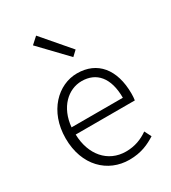

<svg xmlns="http://www.w3.org/2000/svg" viewBox="-205 -946 948 1063"><g transform="rotate(-30 269.0 -414.0)"><path d="M304 13C381 13 431 -12 474 -39L452 -82C412 -54 367 -36 310 -36C195 -36 118 -127 115 -257H493C495 -270 496 -284 496 -299C496 -455 419 -547 290 -547C169 -547 56 -439 56 -266C56 -91 167 13 304 13ZM115 -303C126 -425 204 -497 291 -497C384 -497 443 -432 443 -303ZM318 -635 350 -665 199 -841 157 -803Z"/></g></svg>

Font: Noto Sans T Chinese Light
Style: Regular
Weight: 300
Designer: Ryoko NISHIZUKA (kana & ideographs); Paul D. Hunt (Latin, Greek & Cyrillic); Wenlong ZHANG (bopomofo); Sandoll Communica
Foundry: Adobe Systems Incorporated
Version: Version 1.000;PS 1;hotconv 1.0.78;makeotf.lib2.5.61930